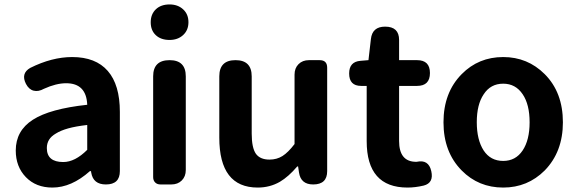

<svg xmlns="http://www.w3.org/2000/svg" viewBox="-20 -831 2600 865"><path d="M216 14Q142 14 96.5 -33Q51 -80 51 -153Q51 -242 128 -291.5Q205 -341 373 -359Q369 -456 278 -456Q233 -456 178 -431Q153 -417 131.5 -422.5Q110 -428 97 -453Q73 -500 116 -525Q214 -574 305 -574Q411 -574 465.5 -511.5Q520 -449 520 -327V-245V-163V-60Q520 0 457 0Q400 0 391 -53L390 -60H385Q302 14 216 14ZM265 -101Q318 -101 373 -156V-268Q321 -262 287 -252.5Q253 -243 231 -229Q191 -206 191 -164Q191 -101 265 -101Z M703 0Q688 0 679 -9Q670 -18 670 -33V-487Q670 -560 744 -560Q817 -560 817 -487V-280V-65Q817 -36 799 -18Q781 0 752 0H743ZM744 -651Q705 -651 682 -672.5Q659 -694 659 -730.5Q659 -767 682 -789Q705 -811 744 -811Q781 -811 805 -789Q829 -767 829 -731Q829 -695 805 -673Q781 -651 744 -651Z M1141 14Q968 14 968 -211V-487Q968 -560 1041 -560Q1114 -560 1114 -487V-229Q1114 -165 1133 -138Q1152 -112 1194 -112Q1227 -112 1252.5 -128Q1278 -144 1307 -182V-495Q1307 -524 1325 -542Q1343 -560 1372 -560H1380H1420Q1454 -560 1454 -526V-280V-60Q1454 0 1391 0Q1335 0 1327 -54L1323 -81H1319Q1280 -35 1241 -12Q1196 14 1141 14Z M1816 14Q1632 14 1632 -195V-319V-444H1607Q1553 -444 1553 -500Q1553 -553 1604 -557L1640 -560L1651 -655Q1657 -711 1715 -711Q1778 -711 1778 -651V-560H1859Q1917 -560 1917 -502Q1917 -444 1859 -444H1778V-320V-196Q1778 -102 1855 -102Q1856 -102 1857 -102Q1911 -114 1923 -60Q1935 -7 1889 5Q1851 14 1816 14Z M2247 14Q2136 14 2060 -63Q1978 -146 1978 -280Q1978 -414 2060 -497Q2136 -574 2247 -574Q2357 -574 2434 -497Q2516 -415 2516 -280Q2516 -147 2434 -63Q2357 14 2247 14ZM2247 -106Q2303 -106 2334.5 -153Q2366 -200 2366 -280Q2366 -360 2335 -406Q2303 -454 2247 -454Q2190 -454 2159 -406Q2128 -360 2128 -280.5Q2128 -201 2159 -153Q2190 -106 2247 -106Z"/></svg>

Font: GenSenRounded2 TW B
Style: Regular
Weight: 700
Version: Version 2.000;PS 2;hotconv 16.6.51;makeotf.lib2.5.65220 DEVE